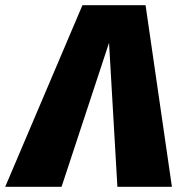

<svg xmlns="http://www.w3.org/2000/svg" viewBox="-83 -716 692 736"><path d="M576 0H367L335 -552L153 0H-63L233 -696H475Z"/></svg>

Font: FiraGO Heavy
Style: Italic
Weight: 900
Italic angle: -8°
Designer: bBox Type GmbH
Foundry: bBox Type GmbH
Version: Version 1.001